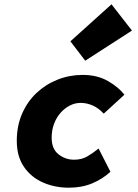

<svg xmlns="http://www.w3.org/2000/svg" viewBox="-20 -860 640 892"><path d="M300 12Q235 12 180 -12Q125 -36 91.5 -84.5Q58 -133 58 -206Q58 -275 82.5 -331.5Q107 -388 149.5 -428Q192 -468 247.5 -490Q303 -512 364 -512Q432 -512 481.5 -483.5Q531 -455 558 -420L462 -332Q438 -358 410.5 -370Q383 -382 354 -382Q329 -382 305 -370Q281 -358 261.5 -336Q242 -314 231 -284.5Q220 -255 220 -220Q220 -168 252 -143Q284 -118 324 -118Q359 -118 385 -133Q411 -148 438 -170L493 -62Q456 -28 408 -8Q360 12 300 12ZM376 -578 307 -668 498 -840 593 -718Z"/></svg>

Font: Source Code Pro ExtraLight Black
Style: Italic
Weight: 900
Italic angle: -11°
Monospace: yes
Version: Version 1.016;hotconv 1.0.116;makeotfexe 2.5.65601